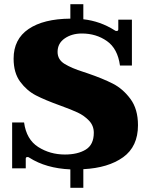

<svg xmlns="http://www.w3.org/2000/svg" viewBox="-20 -799 717 917"><path d="M378 9V98H316V10Q200 5 120 -46Q117 -49 111 -49Q103 -49 103 -41V5H38V-214H95Q106 -133 162.5 -97Q219 -61 290 -61Q351 -61 389.5 -84.5Q428 -108 428 -165Q428 -199 405 -223Q382 -247 351 -261.5Q320 -276 270 -294Q195 -321 151.5 -343.5Q108 -366 76.5 -408.5Q45 -451 45 -519Q45 -612 116.5 -660.5Q188 -709 316 -710V-779H378V-707Q459 -698 528 -654Q531 -651 537 -651Q545 -651 545 -659V-705H610V-486H553Q542 -567 490.5 -603Q439 -639 371 -639Q323 -639 289 -615.5Q255 -592 255 -551Q255 -514 289 -493.5Q323 -473 377 -456L398 -449Q471 -424 519 -399.5Q567 -375 603 -326.5Q639 -278 639 -201Q639 -99 568 -48Q497 3 378 9Z"/></svg>

Font: Taviraj Black
Style: Regular
Weight: 900
Designer: Katatrad Team
Foundry: CadsonDemak
Version: Version 1.001